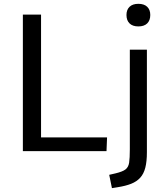

<svg xmlns="http://www.w3.org/2000/svg" viewBox="-20 -787 869 1000"><path d="M99.1 0V-710.9H193.8V-71.3H537.6L534.7 0ZM563 192.9 548.8 123.5 580.6 116.2Q617.7 107.4 633.3 95.7Q648.9 84 652.6 60.1Q656.2 36.1 656.2 -9.3V-528.3H745.1V5.9Q745.1 54.2 736.8 86.4Q728.5 118.7 710.2 138.7Q691.9 158.7 663.1 170.2Q634.3 181.6 593.3 188ZM700.7 -649.4Q670.9 -649.4 654.8 -665Q638.7 -680.7 638.7 -709Q638.7 -736.3 654.8 -751.7Q670.9 -767.1 700.7 -767.1Q730.5 -767.1 746.6 -751.7Q762.7 -736.3 762.7 -709Q762.7 -680.7 746.6 -665Q730.5 -649.4 700.7 -649.4Z"/></svg>

Font: Comme
Style: Regular
Weight: 400
Designer: Vernon Adams
Foundry: Vernon Adams
Version: Version 1.000;gftools[0.9.27]